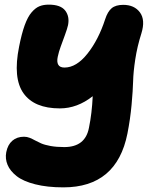

<svg xmlns="http://www.w3.org/2000/svg" viewBox="-20 -577 663 824"><path d="M252 227.1Q182.6 227.1 130.9 213.9Q79.1 200.7 51.3 178.7Q23.4 156.7 12.5 130.6Q1.5 104.5 6.8 76.2Q13.2 43.9 33 26.9Q52.7 9.8 83 9.8Q95.7 9.8 107.2 14.4Q118.7 19 130.1 25.4Q141.6 31.7 156.5 38.3Q171.4 44.9 197 49.6Q222.7 54.2 255.9 54.2Q346.2 54.2 361.8 -28.8Q374.5 -90.3 377.9 -164.1Q311.5 -111.8 236.8 -111.8Q127 -111.8 80.8 -176.8Q34.7 -241.7 62 -377Q72.8 -432.1 85.9 -468.5Q99.1 -504.9 115.5 -523.9Q131.8 -543 148.9 -550Q166 -557.1 189 -557.1Q240.2 -557.1 259.8 -531.7Q279.3 -506.3 272 -469.2Q268.6 -453.6 258.5 -426.3Q248.5 -398.9 240.5 -377Q232.4 -355 227.8 -333.3Q223.1 -311.5 230 -299.3Q236.8 -287.1 256.8 -287.1Q308.1 -287.1 355.5 -346.9Q402.8 -406.7 431.2 -494.1Q441.9 -527.3 459.2 -541.7Q476.6 -556.2 508.8 -556.2Q556.6 -556.2 580.6 -523.7Q604.5 -491.2 586.9 -434.1Q568.8 -377 560.5 -322.3Q552.2 -267.6 551.3 -228.3Q550.3 -189 544.7 -127.4Q539.1 -65.9 526.9 -3.9Q481 227.1 252 227.1Z"/></svg>

Font: Shantell Sans Bouncy
Style: Italic
Weight: 800
Italic angle: -11.31°
Designer: Stephen Nixon, Anya Danilova, Shantell Martin
Foundry: Arrow Type
Version: Version 1.006;[9816181b4]